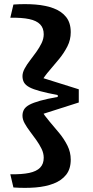

<svg xmlns="http://www.w3.org/2000/svg" viewBox="-20 -771 453 931"><path d="M89 -210Q89 -227 96.5 -240Q104 -253 122.5 -263Q141 -273 174.5 -282.5Q208 -292 260 -301V-310Q208 -320 174.5 -329Q141 -338 122.5 -348Q104 -358 96.5 -371Q89 -384 89 -402Q89 -419 99.5 -438.5Q110 -458 125.5 -478Q141 -498 156 -519Q171 -540 181.5 -561.5Q192 -583 192 -605Q192 -635 174.5 -653Q157 -671 121.5 -678.5Q86 -686 30 -685L45 -749Q102 -753 152 -749Q202 -745 240.5 -730.5Q279 -716 301 -688Q323 -660 323 -615Q323 -578 307 -546.5Q291 -515 267.5 -486Q244 -457 220 -429.5Q196 -402 179 -373L174 -397L362 -338V-274L174 -214L179 -238Q196 -210 220 -182Q244 -154 267.5 -125.5Q291 -97 307 -65Q323 -33 323 3Q323 48 301 76Q279 104 240.5 119Q202 134 152 138Q102 142 45 138L30 74Q86 75 121.5 67.5Q157 60 174.5 42Q192 24 192 -6Q192 -28 181.5 -49.5Q171 -71 156 -92Q141 -113 125.5 -133.5Q110 -154 99.5 -173Q89 -192 89 -210Z"/></svg>

Font: Roboto Serif SemiBold
Style: Regular
Weight: 600
Designer: Greg Gazdowicz
Foundry: Commercial Type
Version: Version 1.008